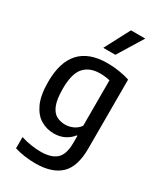

<svg xmlns="http://www.w3.org/2000/svg" viewBox="-251 -900 1039 1222"><g transform="rotate(30 268.5 -289.0)"><path d="M225.5 230Q190 230 149.2 224.5Q108.5 219 73.5 208V125.5Q112.5 137.5 148.8 143Q185 148.5 218.5 148.5Q296 148.5 334 114.5Q372 80.5 372 -4.5V-56H366.5Q345.5 -28.5 311.5 -11Q277.5 6.5 233 6.5Q181.5 6.5 137.2 -19.5Q93 -45.5 66 -104.2Q39 -163 39 -261Q39 -552.5 308.5 -552.5Q349.5 -552.5 393.8 -545.8Q438 -539 472.5 -527V-20.5Q472.5 113.5 410.2 171.8Q348 230 225.5 230ZM268 -78.5Q297 -78.5 325.2 -91.2Q353.5 -104 372 -130V-464Q358 -467.5 338.8 -470Q319.5 -472.5 300.5 -472.5Q223.5 -472.5 182.5 -426.5Q141.5 -380.5 141.5 -270.5Q141.5 -194 157.8 -152.2Q174 -110.5 202.5 -94.5Q231 -78.5 268 -78.5ZM234.5 -623.5 331.5 -808H436.5L323.5 -623.5Z"/></g></svg>

Font: Encode Sans SemiCondensed SemiCondensed Medium
Style: Regular
Weight: 500
Width: 4
Designer: Multiple Designers
Foundry: Impallari Type
Version: Version 3.000; ttfautohint (v1.8.3) -l 8 -r 50 -G 200 -x 14 